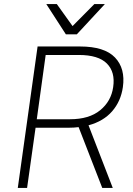

<svg xmlns="http://www.w3.org/2000/svg" viewBox="-20 -930 660 950"><path d="M369 -301Q346 -298 320 -298H156L114 0H68L166 -700H376Q497 -700 549 -645.5Q601 -591 588 -499Q578 -429 535 -379.5Q492 -330 418 -310L538 0H486ZM206 -658 162 -340H326Q421 -340 475.5 -384.5Q530 -429 540 -499Q551 -573 509 -615.5Q467 -658 370 -658ZM209 -910H261L339 -801L447 -910H499L360 -760H306Z"/></svg>

Font: Retni Sans Light
Style: Italic
Weight: 300
Italic angle: -8°
Designer: Vitaly Kuzmin
Foundry: ParaType Ltd.
Version: Version 1.00;June 10, 2019;FontCreator 11.5.0.2425 64-bit; t